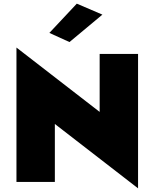

<svg xmlns="http://www.w3.org/2000/svg" viewBox="-20 -995 845 1050"><path d="M540 -915 360 -765 250 -815 400 -975ZM525 -700H735V35L280 -317V0H70V-735L525 -383Z"/></svg>

Font: Jost* Black
Style: Regular
Weight: 900
Version: Version 3.7